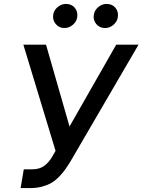

<svg xmlns="http://www.w3.org/2000/svg" viewBox="-20 -957 732 987"><path d="M85.9 9.9 102.3 -86.6H145.6Q183.6 -86.6 208.1 -104.9Q232.6 -123.2 250.7 -155.5L265.6 -181.5L100.1 -727.3H216.6L337.4 -306.8L577.4 -727.3H692.1L341.6 -126.1Q326 -100.9 313.7 -83.8Q301.5 -66.8 282.7 -47.4Q263.8 -28.1 244.1 -16.7Q224.4 -5.3 196.4 2.3Q168.3 9.9 135.3 9.9ZM519.5 -812.9Q492.2 -812.9 475 -833.3Q457.7 -853.7 462.4 -881.4Q466.3 -904.8 485.4 -920.8Q504.6 -936.8 527.7 -936.8Q556.8 -936.8 573.5 -916.9Q590.2 -897 585.6 -867.9Q582 -845.5 563 -829.2Q544 -812.9 519.5 -812.9ZM310.7 -812.9Q283.7 -812.9 266.5 -833.6Q249.3 -854.4 253.6 -881.4Q257.1 -904.8 276.5 -920.8Q295.8 -936.8 318.9 -936.8Q348 -936.8 364.7 -916.9Q381.4 -897 376.8 -867.9Q373.2 -845.5 354.2 -829.2Q335.2 -812.9 310.7 -812.9Z"/></svg>

Font: Karasuma Gothic
Style: Medium Italic
Weight: 500
Italic angle: 9.39998°
Designer: Rasmus Andersson / Ryoko Nishizuka
Foundry: Genbu
Version: Version 1.00